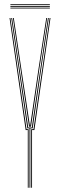

<svg xmlns="http://www.w3.org/2000/svg" viewBox="-20 -885 283 905"><path d="M119 0V-280H109L67.8 -564L33 -800H37L71.8 -564L113 -284H130L170.8 -564L206 -800H210L174.8 -564L134 -280H123V0ZM111 0V-272H101L25 -800H29L105 -276H115V0ZM127 0V-276H138L214 -800H218L142 -272H131V0ZM117 -288 76 -564 41 -800H45L80 -564L121 -292H122L162 -564L198 -800H202L166 -564L126 -288ZM29 -861V-865H215V-861ZM29 -845V-849H215V-845ZM29 -853V-857H215V-853Z"/></svg>

Font: Big Shoulders Inline Thin
Style: Regular
Weight: 100
Designer: Patric King
Foundry: XO Type Co
Version: Version 2.002